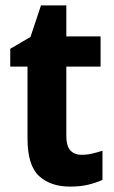

<svg xmlns="http://www.w3.org/2000/svg" viewBox="-20 -682 423 712"><path d="M283 -108Q303 -108 322 -112.5Q341 -117 360 -123V-15Q336 -4 307 3Q278 10 240 10Q167 10 124.5 -29.5Q82 -69 82 -169V-435H18V-501L93 -545L132 -662H226V-547H353V-435H226V-176Q226 -108 283 -108Z"/></svg>

Font: Noto Sans Lao UI SemCond
Style: Bold
Weight: 700
Width: 4
Designer: Monotype Design Team
Foundry: Monotype Imaging Inc.
Version: Version 2.000; ttfautohint (v1.8.4.7-5d5b)